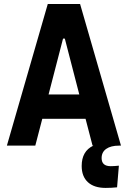

<svg xmlns="http://www.w3.org/2000/svg" viewBox="-20 -713 626 940"><path d="M497.1 207Q440.9 207 410.4 179Q379.9 150.9 379.9 99.6Q379.9 26.9 437 0H433.1L398.9 -131.3H187L152.8 0H13.7L213.9 -693.4H372.1L572.3 0H562.5Q522.5 0 500 15.9Q477.5 31.7 477.5 61Q477.5 100.6 522 100.6Q537.6 100.6 562 98.1L553.2 204.1Q524.9 207 497.1 207ZM217.8 -250.5H368.2L297.4 -523.9H288.6Z"/></svg>

Font: Cascadia Code PL
Style: Bold
Weight: 700
Monospace: yes
Designer: Aaron Bell
Foundry: Saja Typeworks
Version: Version 2404.023; ttfautohint (v1.8.4)